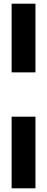

<svg xmlns="http://www.w3.org/2000/svg" viewBox="-20 -820 255 1040"><path d="M43 -800H172V-428H43ZM43 200V-188H172V200Z"/></svg>

Font: Big Shoulders Display ExtraBold
Style: Regular
Weight: 800
Designer: Patric King
Foundry: XO Type Co
Version: Version 1.000; ttfautohint (v1.8.2)